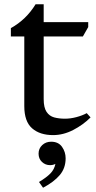

<svg xmlns="http://www.w3.org/2000/svg" viewBox="-20 -624 449 901"><path d="M229 10Q167 10 130.5 -22Q94 -54 94 -126V-453H31V-492Q103 -532 147 -604H185V-520H394V-497L369 -453H185V-159Q185 -119 198.5 -99Q212 -79 234.5 -73Q257 -67 285 -67Q311 -67 339 -74.5Q367 -82 387 -93L405 -73Q370 -38 323.5 -14Q277 10 229 10ZM182 257 163 230Q198 209 216.5 190Q235 171 240 145Q229 151 215 151Q193 151 177 136Q161 121 161 97Q161 73 178 57Q195 41 220 41Q254 41 271 65Q288 89 288 119Q288 165 260.5 197.5Q233 230 182 257Z"/></svg>

Font: Hedvig Letters Serif 14pt
Style: Regular
Weight: 400
Designer: Alexander Örn & Tor Weibull
Foundry: Kanon Foundry
Version: Version 1.000; ttfautohint (v1.8.4.7-5d5b)